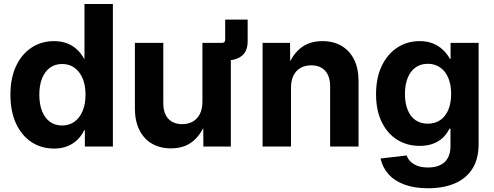

<svg xmlns="http://www.w3.org/2000/svg" viewBox="-20 -748 2519 980"><path d="M255.9 10.3Q190.9 10.3 140.6 -22.9Q90.3 -56.2 61.8 -117.7Q33.2 -179.2 33.2 -264.6Q33.2 -350.1 62.3 -411.4Q91.3 -472.7 141.6 -505.4Q191.9 -538.1 255.4 -538.1Q294.4 -538.1 324 -526.1Q353.5 -514.2 374.5 -493.9Q395.5 -473.6 408.7 -448.7H411.1V-727.5H556.2V0H413.1V-83H409.7Q397 -56.2 375.7 -35.2Q354.5 -14.2 324.7 -2Q294.9 10.3 255.9 10.3ZM296.9 -107.4Q333.5 -107.4 360.4 -127Q387.2 -146.5 401.9 -181.9Q416.5 -217.3 416.5 -264.6Q416.5 -312.5 401.9 -347.4Q387.2 -382.3 360.6 -401.9Q334 -421.4 296.9 -421.4Q260.7 -421.4 234.6 -402.1Q208.5 -382.8 194.6 -347.9Q180.7 -313 180.7 -264.6Q180.7 -216.3 194.6 -180.9Q208.5 -145.5 234.6 -126.5Q260.7 -107.4 296.9 -107.4Z M1077.1 -439.9V-529.3H1113.3Q1129.4 -529.3 1129.4 -544.9V-647.9H1244.1V-537.6Q1244.1 -487.3 1215.1 -463.6Q1186 -439.9 1138.2 -439.9ZM852.5 9.3Q796.9 9.3 755.4 -14.9Q713.9 -39.1 691.2 -85Q668.5 -130.9 668.5 -195.3V-529.3H813.5V-221.2Q813.5 -169.9 838.9 -142.1Q864.3 -114.3 910.2 -114.3Q940.4 -114.3 963.6 -127.2Q986.8 -140.1 1000 -165.8Q1013.2 -191.4 1013.2 -229.5V-529.3H1158.2V0H1018.1L1017.1 -135.3H1034.7Q1011.2 -66.4 966.6 -28.6Q921.9 9.3 852.5 9.3Z M1465.3 -299.8V0H1320.3V-529.3H1460.4L1461.4 -394H1443.8Q1466.8 -462.4 1511.5 -500.2Q1556.2 -538.1 1626 -538.1Q1681.6 -538.1 1723.1 -513.9Q1764.6 -489.7 1787.4 -444.1Q1810.1 -398.4 1810.1 -333.5V0H1665V-307.6Q1665 -358.9 1639.6 -386.7Q1614.3 -414.6 1568.4 -414.6Q1538.1 -414.6 1514.9 -401.9Q1491.7 -389.2 1478.5 -363.5Q1465.3 -337.9 1465.3 -299.8Z M2165 212.9Q2094.2 212.9 2043.5 193.8Q1992.7 174.8 1962.4 140.4Q1932.1 106 1922.4 61L2055.7 45.4Q2061.5 63 2075.7 76.9Q2089.8 90.8 2112.1 98.9Q2134.3 106.9 2165 106.9Q2219.2 106.9 2249.3 79.3Q2279.3 51.8 2279.3 -2.9V-91.3H2273.9Q2261.2 -64.9 2240.5 -45.2Q2219.7 -25.4 2190.2 -14.4Q2160.6 -3.4 2122.1 -3.4Q2057.6 -3.4 2007.3 -34.9Q1957 -66.4 1928.2 -125.5Q1899.4 -184.6 1899.4 -267.1Q1899.4 -351.1 1928.7 -411.9Q1958 -472.7 2008.3 -505.4Q2058.6 -538.1 2121.6 -538.1Q2161.1 -538.1 2190.7 -525.9Q2220.2 -513.7 2241.7 -492.9Q2263.2 -472.2 2276.9 -446.8H2279.8V-529.3H2422.9V-13.2Q2422.9 64.9 2390.1 115Q2357.4 165 2299.3 189Q2241.2 212.9 2165 212.9ZM2163.1 -116.7Q2200.2 -116.7 2227.1 -135Q2253.9 -153.3 2268.3 -187.5Q2282.7 -221.7 2282.7 -268.6Q2282.7 -315.4 2268.3 -349.9Q2253.9 -384.3 2227.1 -403.3Q2200.2 -422.4 2163.1 -422.4Q2127 -422.4 2100.8 -403.6Q2074.7 -384.8 2060.8 -350.3Q2046.9 -315.9 2046.9 -268.6Q2046.9 -221.2 2060.8 -187Q2074.7 -152.8 2100.8 -134.8Q2127 -116.7 2163.1 -116.7Z"/></svg>

Font: Inter 24pt
Style: Bold
Weight: 700
Designer: Rasmus Andersson
Foundry: rsms
Version: Version 4.001;git-66647c0bb